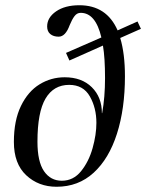

<svg xmlns="http://www.w3.org/2000/svg" viewBox="-20 -702 563 733"><path d="M439 -557Q457 -497 457 -411Q457 -287 426.5 -191.5Q396 -96 337.5 -42.5Q279 11 196 11Q127 11 80 -33Q33 -77 33 -160Q33 -242 60 -297.5Q87 -353 131 -380Q175 -407 227 -407Q292 -407 330.5 -369Q369 -331 369 -270H370Q381 -331 381 -404Q381 -481 373 -528L245 -471L232 -500L367 -559Q345 -653 288 -653Q274 -653 264.5 -640.5Q255 -628 246 -606Q230 -562 204 -562Q184 -562 172 -572Q160 -582 160 -601Q160 -635 194 -658.5Q228 -682 283 -682Q387 -682 429 -586L505 -620L518 -592ZM348 -233Q348 -290 323 -334Q298 -378 244 -378Q185 -378 154 -326Q123 -274 123 -161Q123 -85 148 -48.5Q173 -12 216 -12Q260 -12 289.5 -48.5Q319 -85 333.5 -136.5Q348 -188 348 -233Z"/></svg>

Font: Ibarra Real Nova
Style: Regular
Weight: 400
Designer: Jose Maria Ribagorda & Octavio Pardo
Foundry: Jose Maria Ribagorda
Version: Version 1.014